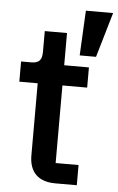

<svg xmlns="http://www.w3.org/2000/svg" viewBox="-54 -805 519 843"><g transform="rotate(5 205.0 -383.5)"><path d="M352 -569H280L290 -767H410ZM222 0C146 0 107 -41 107 -113V-431H26V-520H70C106 -520 118 -535 118 -571V-662H216V-520H325V-431H216V-89H317V0Z"/></g></svg>

Font: Plexus Sans Medium
Style: Regular
Weight: 500
Version: Version 2.001;PS 002.001;hotconv 1.0.70;makeotf.lib2.5.58329